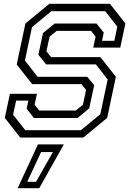

<svg xmlns="http://www.w3.org/2000/svg" viewBox="-20 -720 691 1005"><path d="M86 0 5 -103 32 -229H173.5L161 -172L185 -141.5H377L414 -172L430.5 -249L406.5 -279.5H148.5L67.5 -382.5L113 -597L238 -700H555.5L636.5 -597L609.5 -471H468L480.5 -528L456.5 -558.5H277L239.5 -528L223 -451.5L247.5 -421H505.5L586.5 -318L541 -103L416 0ZM112.5 -38.5H403.5L505 -122L543.5 -304L482 -383H221.5L181 -433.5L205 -547L266.5 -597H485L523 -549.5L514 -506.5H578.5L594 -580.5L530.5 -661.5H249L147.5 -578L110.5 -403L177 -318H436.5L473 -274L447 -153L386 -102.5H157.5L119.5 -150.5L128.5 -193.5H64.5L48.5 -119.5ZM72.5 265 178.5 36H314L185.5 265ZM122.5 231.5H168.5L257 76H195Z"/></svg>

Font: Tourney
Style: Italic
Weight: 400
Italic angle: -12°
Version: Version 1.015